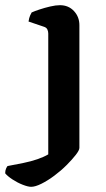

<svg xmlns="http://www.w3.org/2000/svg" viewBox="-92 -520 409 740"><path d="M28 200Q16 200 -4.5 192Q-25 184 -44 171.5Q-63 159 -72 148Q-72 137 -68.5 129.5Q-65 122 -63 120Q-31 114 -1.5 108Q28 102 52.5 93.5Q77 85 94 75V-391Q94 -399 90.5 -406.5Q87 -414 77 -417L18 -437Q20 -451 24 -460Q28 -469 30 -472Q41 -477 60.5 -483.5Q80 -490 101.5 -495Q123 -500 139 -500Q172 -500 193 -477.5Q214 -455 214 -423V50Q214 59 200 77Q186 95 164.5 116.5Q143 138 117.5 157Q92 176 68 188Q44 200 28 200Z"/></svg>

Font: Texturina Medium 12pt SemiBold
Style: Regular
Weight: 600
Version: Version 1.002